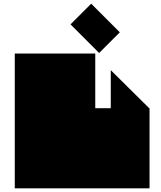

<svg xmlns="http://www.w3.org/2000/svg" viewBox="-20 -1020 874 1040"><path d="M60 0V-730H496V-434H580V-640L788 -434H790V0H60ZM629 -845 517 -733 362 -888 474 -1000Z"/></svg>

Font: El Pececito
Style: Regular
Weight: 400
Designer: deFharo
Foundry: deFharo
Version: El Pececito Version 1.000